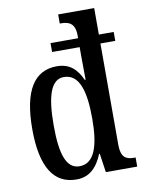

<svg xmlns="http://www.w3.org/2000/svg" viewBox="-86 -821 676 892"><g transform="rotate(-10 252.0 -375.0)"><path d="M203 10C264 10 301 -28 326 -89H329L342 0H490V-43H483C445 -43 421 -55 421 -115V-593H491V-635H421V-760H251V-717H257C293 -717 323 -706 323 -649V-635H193V-593H323V-543C323 -512 324 -448 324 -439H320C297 -490 264 -524 203 -524C97 -524 40 -439 40 -256C40 -74 97 10 203 10ZM227 -48C165 -48 141 -119 141 -255C141 -393 165 -469 226 -469C299 -469 323 -386 323 -256C323 -132 299 -48 227 -48Z"/></g></svg>

Font: Noto Serif Devanagari ExtraCondensed Medium
Style: Regular
Weight: 500
Width: 2
Designer: Universal Thirst, Indian Type Foundry and the Monotype Design Team
Foundry: Monotype Imaging Inc.
Version: Version 2.004